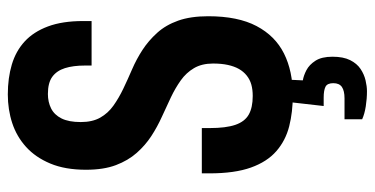

<svg xmlns="http://www.w3.org/2000/svg" viewBox="-248 -490 936 479"><g transform="rotate(-90 219.5 -251.0)"><path d="M221 12Q179 12 143.5 3Q108 -6 81.5 -29Q55 -52 40.5 -92.5Q26 -133 26 -196Q26 -201 26 -206Q26 -211 26 -215H139Q139 -210 139 -205Q139 -200 139 -195Q139 -155 147 -131.5Q155 -108 172.5 -98Q190 -88 219 -88Q235 -88 247.5 -91.5Q260 -95 270 -103Q280 -111 286.5 -122.5Q293 -134 296.5 -150Q300 -166 300 -187Q300 -215 288.5 -234.5Q277 -254 258 -267.5Q239 -281 216 -292Q193 -303 167.5 -314.5Q142 -326 119 -341Q96 -356 77 -377.5Q58 -399 46.5 -429.5Q35 -460 35 -504Q35 -556 50.5 -593Q66 -630 92 -653.5Q118 -677 151.5 -688Q185 -699 223 -699Q264 -699 297.5 -689Q331 -679 355 -657Q379 -635 392.5 -599Q406 -563 406 -511V-490H295V-506Q295 -536 288.5 -556.5Q282 -577 267 -588Q252 -599 224 -599Q204 -599 188 -591Q172 -583 163 -565Q154 -547 154 -517Q154 -488 165 -468.5Q176 -449 195 -435.5Q214 -422 237 -411Q260 -400 285.5 -389Q311 -378 334 -363Q357 -348 376.5 -326.5Q396 -305 407 -274Q418 -243 418 -199Q418 -125 393.5 -78.5Q369 -32 325 -10Q281 12 221 12ZM231 197Q212 197 193 194Q174 191 161 185V141H213Q232 141 241.5 134.5Q251 128 251 113Q251 98 242 93.5Q233 89 215 89H194L207 -25H261L258 37Q270 39 283.5 46Q297 53 307 68.5Q317 84 317 111Q317 138 308.5 155Q300 172 286.5 181Q273 190 258 193.5Q243 197 231 197Z"/></g></svg>

Font: Archivo ExtraCondensed SemiBold
Style: Regular
Weight: 600
Width: 2
Designer: Hector Gatti
Foundry: Omnibus-Type
Version: Version 2.001